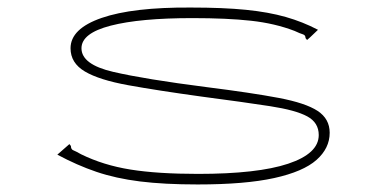

<svg xmlns="http://www.w3.org/2000/svg" viewBox="-20 -479 1040 509"><path d="M504 10Q415 10 351 2Q287 -6 235.5 -23.5Q184 -41 132 -69L164 -97L168 -92Q168 -83 174.5 -80.5Q181 -78 195 -70Q254 -41 326 -29.5Q398 -18 505 -18Q663 -18 744 -45Q825 -72 825 -121Q825 -154 794.5 -170.5Q764 -187 696 -197.5Q628 -208 514 -223Q398 -239 320.5 -253Q243 -267 205 -289.5Q167 -312 167 -351Q167 -403 249.5 -431.5Q332 -460 486 -459Q572 -459 632 -453Q692 -447 737.5 -434Q783 -421 823 -400L802 -380L794 -373L790 -378Q790 -386 783 -388Q776 -390 761 -397Q709 -417 645.5 -424Q582 -431 490 -431Q351 -431 273.5 -411Q196 -391 196 -351Q196 -308 280 -288.5Q364 -269 528 -248Q647 -233 718.5 -219.5Q790 -206 822 -185Q854 -164 854 -127Q854 -86 819 -55Q784 -24 707 -7Q630 10 504 10Z"/></svg>

Font: Inconsolata UltraExpanded ExtraLight
Style: Regular
Weight: 200
Width: 9
Monospace: yes
Designer: Raph Levien, Cyreal, Brenton Simpson
Foundry: Raph Levien, Cyreal, Google
Version: Version 3.001; ttfautohint (v1.8.2.53-6de2)